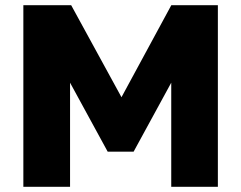

<svg xmlns="http://www.w3.org/2000/svg" viewBox="-20 -720 930 740"><path d="M70 0V-700H254.3L448.2 -345.3L640.3 -700H819.7V0H640V-401.3L495 -135.5H395L250 -401.3V0Z"/></svg>

Font: Golos Text
Style: Regular
Weight: 400
Designer: A.Korolkova, Vitaly Kuzmin
Foundry: ParaType Ltd
Version: Version 2.004